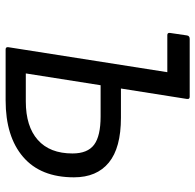

<svg xmlns="http://www.w3.org/2000/svg" viewBox="-26 -669 695 683"><g transform="rotate(90 321.5 -327.5)"><path d="M147.9 -9.8 236.8 -575.2H105Q95.7 -575.2 97.2 -585L106 -645Q107.4 -654.8 118.2 -654.8H324.2Q333.5 -654.8 332 -645L294.9 -410.2H398.9Q505.9 -410.2 558.3 -367.2Q610.8 -324.2 610.8 -243.2Q610.8 -124.5 538.3 -62.3Q465.8 0 336.9 0H155.8Q146.5 0 147.9 -9.8ZM241.2 -71.8H340.8Q429.7 -71.8 477.8 -114.5Q525.9 -157.2 525.9 -237.8Q525.9 -291.5 494.9 -314.7Q463.9 -337.9 394 -337.9H283.2Z"/></g></svg>

Font: Sofia Sans
Style: Italic
Weight: 400
Italic angle: -9°
Designer: Botio Nikoltchev, Ani Petrova
Foundry: lettersoup
Version: Version 4.100